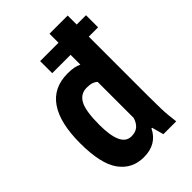

<svg xmlns="http://www.w3.org/2000/svg" viewBox="-213 -788 888 888"><g transform="rotate(-45 231.5 -343.5)"><path d="M402 -641H463V-562H402V-176Q402 -134 403 -92Q404 -50 411 1H327L311 -57H307Q273 13 188 13Q112 13 68.5 -47Q25 -107 25 -242Q25 -374 72 -442.5Q119 -511 212 -511Q236 -511 252 -508Q268 -505 283 -498V-562H163V-641H283V-700H402ZM216 -96Q243 -96 259 -109.5Q275 -123 283 -149V-385Q273 -394 260.5 -398Q248 -402 228 -402Q188 -402 168 -366Q148 -330 148 -238Q148 -169 164.5 -132.5Q181 -96 216 -96Z"/></g></svg>

Font: PT Sans Narrow
Style: Bold
Weight: 700
Width: 3
Designer: A.Korolkova, O.Umpeleva, V.Yefimov
Foundry: ParaType Ltd
Version: Version 2.003W OFL